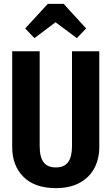

<svg xmlns="http://www.w3.org/2000/svg" viewBox="-20 -957 577 992"><path d="M493 -197Q493 -137 468 -89Q443 -41 392.5 -13Q342 15 269 15Q159 15 101 -43.5Q43 -102 43 -197V-692H185V-203Q185 -146 205 -119Q225 -92 269 -92Q312 -92 332 -119.5Q352 -147 352 -203V-692H493ZM110 -810 227 -937H309L425 -810L377 -760L267 -842L158 -760Z"/></svg>

Font: Fira Sans Compressed SemiBold
Style: Regular
Weight: 600
Width: 1
Designer: bBox Type GmbH & Carrois Corporate GbR & Edenspiekermann AG
Foundry: bBox Type GmbH & Carrois Corporate GbR & Edenspiekermann AG
Version: Version 4.301